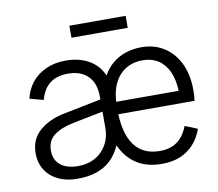

<svg xmlns="http://www.w3.org/2000/svg" viewBox="-77 -765 983 867"><g transform="rotate(-10 415.0 -331.5)"><path d="M399 -272 237 -240Q178 -228 146 -203.5Q114 -179 114 -134Q114 -91 143 -67.5Q172 -44 224 -44Q268 -44 301.5 -62.5Q335 -81 354.5 -115Q374 -149 374 -192V-338Q374 -397 341.5 -430Q309 -463 249 -463Q198 -463 166.5 -438.5Q135 -414 122 -365L59 -382Q69 -425 95 -456.5Q121 -488 160.5 -505.5Q200 -523 249 -523Q311 -523 355 -498Q399 -473 420 -426H421Q439 -458 465.5 -479.5Q492 -501 525 -512Q558 -523 597 -523Q656 -523 700.5 -494.5Q745 -466 770 -414.5Q795 -363 795 -292Q795 -282 794.5 -269.5Q794 -257 792 -243H424V-300H729Q727 -353 710 -389.5Q693 -426 663 -445Q633 -464 592 -464Q547 -464 513 -442.5Q479 -421 460.5 -380Q442 -339 442 -280V-264Q442 -157 481.5 -102Q521 -47 599 -47Q646 -47 677.5 -69Q709 -91 728 -139L785 -116Q770 -74 743.5 -45.5Q717 -17 681 -2.5Q645 12 598 12Q531 12 484 -17.5Q437 -47 410 -105H409Q392 -66 364.5 -40Q337 -14 299 -1Q261 12 211 12Q162 12 124.5 -5.5Q87 -23 65.5 -56Q44 -89 44 -134Q44 -199 89.5 -237.5Q135 -276 204 -289L399 -328ZM294 -675H552V-620H294Z"/></g></svg>

Font: TikTok Sans 24pt Light
Style: Regular
Weight: 300
Version: Version 4.000